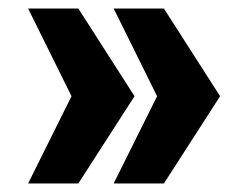

<svg xmlns="http://www.w3.org/2000/svg" viewBox="-20 -530 552 451"><path d="M46 -99 148 -304 46 -510H164L296 -304L164 -99ZM247 -99 349 -304 247 -510H365L497 -304L365 -99Z"/></svg>

Font: Saira ExtraBold
Style: Regular
Weight: 800
Designer: Hector Gatti with collaboration of the Omnibus-Type team
Foundry: Omnibus-Type
Version: Version 1.100; ttfautohint (v1.8.3)